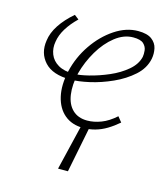

<svg xmlns="http://www.w3.org/2000/svg" viewBox="-94 -491 657 751"><g transform="rotate(15 234.0 -115.5)"><path d="M210 185 257 -11H289L250 185ZM264 6Q218 6 188 -19Q158 -44 147.5 -89Q137 -134 150 -193Q164 -253 198.5 -303.5Q233 -354 279.5 -385Q326 -416 374 -416Q411 -416 429.5 -402Q448 -388 452.5 -367Q457 -346 453 -325Q445 -285 411.5 -255Q378 -225 332.5 -204.5Q287 -184 242.5 -174Q198 -164 166 -164Q94 -164 61.5 -199.5Q29 -235 37 -287Q41 -319 62 -351Q83 -383 118 -413L136 -399Q109 -373 92.5 -346Q76 -319 72 -292Q67 -265 76.5 -241Q86 -217 110 -203Q134 -189 172 -189Q196 -189 234 -198.5Q272 -208 311.5 -225Q351 -242 380.5 -267Q410 -292 417 -323Q419 -334 417.5 -349Q416 -364 404 -375.5Q392 -387 362 -387Q324 -387 289 -359.5Q254 -332 228 -288Q202 -244 189 -195Q178 -146 183.5 -107.5Q189 -69 211.5 -47.5Q234 -26 271 -26Q298 -26 327 -37Q356 -48 385 -74L402 -53Q380 -34 357.5 -20.5Q335 -7 311.5 -0.5Q288 6 264 6Z"/></g></svg>

Font: Ysabeau Infant ExtraLight
Style: Italic
Weight: 250
Italic angle: -12°
Designer: Christian Thalmann (Catharsis Fonts)
Version: Version 2.001;gftools[0.9.30]; featfreeze: ss01,ss02,lnum